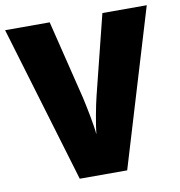

<svg xmlns="http://www.w3.org/2000/svg" viewBox="-80 -788 806 861"><g transform="rotate(-10 322.5 -357.0)"><path d="M645 -714H443L353 -354C342 -311 326 -224 322 -183C319 -224 301 -312 291 -356L203 -714H0L214 0H430Z"/></g></svg>

Font: Noto Sans Kannada SemiCondensed Black
Style: Regular
Weight: 900
Width: 4
Designer: Jelle Bosma - Monotype Design Team
Foundry: Monotype Imaging Inc.
Version: Version 2.005